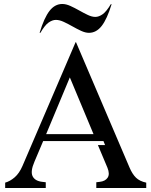

<svg xmlns="http://www.w3.org/2000/svg" viewBox="-20 -945 761 965"><path d="M472 -216H508L500 -236H197L153 -132Q132 -83 144 -59Q156 -35 193 -31L210 -29V0H6V-27Q31 -34 54 -54Q77 -74 93 -111L360 -733H362L631 -103Q645 -70 663.5 -52Q682 -34 715 -27V0H464V-29L481 -31Q509 -34 521 -52Q533 -70 520 -102ZM331 -556 212 -271H450ZM537 -924H541Q518 -849 491 -814.5Q464 -780 427 -780Q409 -780 387.5 -790Q366 -800 344 -812.5Q322 -825 300.5 -835Q279 -845 261 -845Q243 -845 224 -831.5Q205 -818 183 -780H179Q202 -856 229 -890.5Q256 -925 293 -925Q312 -925 334 -915Q356 -905 378 -892.5Q400 -880 421 -870Q442 -860 459 -860Q477 -860 496 -873.5Q515 -887 537 -924Z"/></svg>

Font: Redaction
Style: Regular
Weight: 400
Designer: Jeremy Mickel / Forest Young
Foundry: MCKL
Version: Version 2.001; Redaction